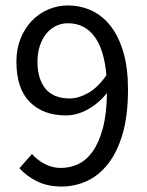

<svg xmlns="http://www.w3.org/2000/svg" viewBox="-20 -670 537 702"><path d="M235 -310Q267 -310 302.5 -330Q338 -350 369 -395Q361 -489 325 -537Q289 -585 228 -585Q205 -585 184.5 -575Q164 -565 149 -546.5Q134 -528 125.5 -502Q117 -476 117 -445Q117 -382 146 -346Q175 -310 235 -310ZM205 12Q154 12 115.5 -7Q77 -26 51 -55L97 -107Q117 -84 144.5 -70Q172 -56 202 -56Q236 -56 266 -70Q296 -84 319 -116.5Q342 -149 356 -201Q370 -253 371 -330Q341 -292 301 -270Q261 -248 221 -248Q138 -248 89 -297Q40 -346 40 -445Q40 -491 55 -528.5Q70 -566 95.5 -593Q121 -620 155.5 -635Q190 -650 228 -650Q275 -650 315.5 -631Q356 -612 385.5 -573.5Q415 -535 431.5 -477.5Q448 -420 448 -343Q448 -247 428 -179.5Q408 -112 374 -69.5Q340 -27 296.5 -7.5Q253 12 205 12Z"/></svg>

Font: Pinyin1712
Style: Regular
Weight: 400
Version: Version 1